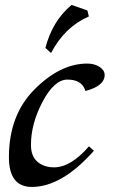

<svg xmlns="http://www.w3.org/2000/svg" viewBox="-20 -736 504 766"><path d="M106.9 9.8Q15.6 9.8 15.6 -108.9Q15.6 -277.3 118.2 -379.9Q220.7 -482.4 327.6 -482.4Q357.4 -482.4 377.4 -469Q397.5 -455.6 397.5 -437Q397.5 -393.1 320.8 -373Q307.6 -418.5 249 -418.5Q196.8 -418.5 150.1 -330.6Q103.5 -242.7 103.5 -157.7Q103.5 -112.8 129.4 -90.6Q155.3 -68.4 195.8 -68.4Q262.7 -68.4 335 -152.3L354.5 -134.3Q226.6 9.8 106.9 9.8ZM183.6 -524.4 161.1 -544.9Q189.5 -653.3 265.6 -716.3L328.6 -694.3L334.5 -670.4Q238.3 -628.9 183.6 -524.4Z"/></svg>

Font: Kelvinch
Style: Italic
Weight: 400
Italic angle: -10°
Designer: Paul James Miller
Foundry: High-Logic / Made with FontCreator
Version: Version 3.40;July 22, 2017;FontCreator 11.0.0.2388 64-bit